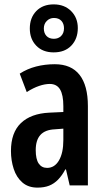

<svg xmlns="http://www.w3.org/2000/svg" viewBox="-20 -846 476 876"><path d="M230 -553Q305 -553 343 -504.5Q381 -456 381 -362V0H298L281 -73H278Q263 -45 245 -26.5Q227 -8 204.5 1Q182 10 151 10Q109 10 82 -13.5Q55 -37 42.5 -75.5Q30 -114 30 -157Q30 -241 75.5 -284.5Q121 -328 205 -332L269 -335V-362Q269 -413 254 -438Q239 -463 207 -463Q185 -463 158.5 -454Q132 -445 102 -426L70 -510Q104 -532 144.5 -542.5Q185 -553 230 -553ZM230 -256Q186 -254 164.5 -230.5Q143 -207 143 -161Q143 -120 156.5 -100Q170 -80 195 -80Q229 -80 249 -114Q269 -148 269 -207V-259ZM225 -607Q175 -607 145.5 -637.5Q116 -668 116 -716Q116 -765 145.5 -795.5Q175 -826 225 -826Q274 -826 304.5 -795.5Q335 -765 335 -718Q335 -669 305.5 -638Q276 -607 225 -607ZM226 -669Q246 -669 259 -682Q272 -695 272 -717Q272 -738 260 -751Q248 -764 226 -764Q207 -764 193.5 -750.5Q180 -737 180 -716Q180 -695 192 -682Q204 -669 226 -669Z"/></svg>

Font: Noto Sans Display ExtraCondensed SemiBold
Style: Regular
Weight: 600
Width: 2
Designer: Monotype Design Team
Foundry: Monotype Imaging Inc.
Version: Version 2.003